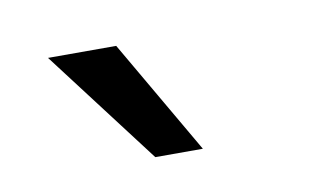

<svg xmlns="http://www.w3.org/2000/svg" viewBox="-37 -828 573 330"><g transform="rotate(-10 250.0 -663.0)"><path d="M212 -563 60 -763H179L295 -563Z"/></g></svg>

Font: Nunito Sans 7pt SemiExpanded Medium
Style: Regular
Weight: 500
Width: 6
Designer: Vernon Adams
Foundry: Vernon Adams
Version: Version 3.101;gftools[0.9.27]